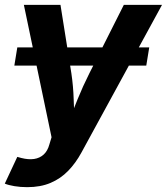

<svg xmlns="http://www.w3.org/2000/svg" viewBox="-33 -566 690 794"><path d="M584.2 -370.1 571.9 -294.7H26.3L38.6 -370.1ZM-13.2 193.3 38.5 82.8 55.5 87.4Q84.5 94.8 108 91.4Q131.5 87.9 147.8 72.9Q164.1 57.9 171.3 30.9L180.2 1.6L65.7 -545.9H217.1L262.2 -262.5Q270.1 -209.1 271.7 -155.3Q273.3 -101.6 277 -43.1H242.9Q266 -101.6 287.9 -155.6Q309.8 -209.6 336.4 -262.5L479.1 -545.9H637L304 64.4Q280.3 108.2 248.9 140.5Q217.6 172.8 176 190.4Q134.5 208 79.4 208Q51.3 208 26.4 203.8Q1.5 199.6 -13.2 193.3Z"/></svg>

Font: Inter Variable
Style: Italic
Weight: 400
Italic angle: -9.39999°
Designer: Rasmus Andersson
Foundry: rsms
Version: Version 4.001;git-9221beed3